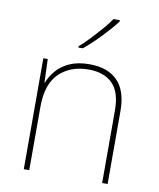

<svg xmlns="http://www.w3.org/2000/svg" viewBox="-85 -833 744 900"><g transform="rotate(10 286.5 -383.0)"><path d="M309 -538Q395 -538 442 -491Q489 -444 489 -346V0H463V-345Q463 -433 422.5 -473Q382 -513 309 -513Q223 -513 169.5 -461.5Q116 -410 116 -302V0H90V-528H111L115 -417H117Q129 -448 152.5 -475.5Q176 -503 214.5 -520.5Q253 -538 309 -538ZM412 -759Q386 -725 345 -682Q304 -639 264 -606H243V-612Q266 -632 292.5 -660Q319 -688 343.5 -716.5Q368 -745 382 -766H412Z"/></g></svg>

Font: Noto Sans Bengali Thin
Style: Regular
Weight: 100
Designer: Jelle Bosma - Monotype Design Team
Foundry: Monotype Imaging Inc.
Version: Version 2.003; ttfautohint (v1.8.4.7-5d5b)